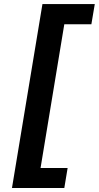

<svg xmlns="http://www.w3.org/2000/svg" viewBox="-20 -768 485 942"><path d="M38.7 154.5H295.5L311.8 56.1H179L295.5 -649.1H428.3L445 -747.9H188.2Z"/></svg>

Font: Margiela Sans Semi Bold
Style: Italic
Weight: 600
Italic angle: -9.39999°
Designer: Stefan Endress, Andreas Faust
Version: Version 1.100;FEAKit 1.0